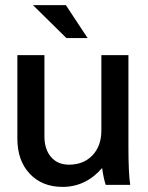

<svg xmlns="http://www.w3.org/2000/svg" viewBox="-20 -724 579 752"><path d="M394 0Q385 -28 380 -66Q316 8 225 8Q145 8 96.5 -43.5Q48 -95 48 -181V-508H154V-190Q154 -139 180 -109Q206 -79 250 -79Q307 -79 342 -115.5Q377 -152 377 -213V-508H483V-148Q483 -46 490 0ZM109 -704H238L323 -575H240Z"/></svg>

Font: LT Superior Semi-bold
Style: Regular
Weight: 600
Designer: Daniel Lyons
Foundry: LyonsType
Version: Version 1.0